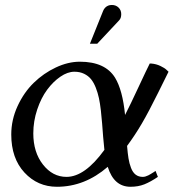

<svg xmlns="http://www.w3.org/2000/svg" viewBox="-20 -734 685 757"><path d="M570.3 -483.4H577.1Q595.7 -481.9 612.5 -473.9Q629.4 -465.8 636.7 -458.5L644.5 -451.2Q639.2 -440.4 603 -367.4Q566.9 -294.4 539.6 -247.6Q512.2 -200.7 481 -158.7Q483.4 -129.4 486.6 -109.6Q489.7 -89.8 496.6 -72Q503.4 -54.2 514.9 -45.4Q526.4 -36.6 543 -36.6Q547.9 -36.6 553.2 -38.1Q558.6 -39.6 564.5 -42.5Q570.3 -45.4 574.2 -47.9Q578.1 -50.3 584.7 -54.4Q591.3 -58.6 593.3 -60.1L602.5 -36.6Q573.7 -17.1 549.3 -7.3Q524.9 2.4 494.6 2.4Q429.2 2.4 404.8 -76.2Q314 2.4 204.6 2.4Q128.4 2.4 76.4 -53.7Q24.4 -109.9 24.4 -203.6Q24.4 -261.7 49.3 -315.7Q74.2 -369.6 113 -407.5Q151.9 -445.3 200.2 -468Q248.5 -490.7 294.9 -490.7Q394.5 -490.7 433.6 -427.7Q463.4 -378.9 473.1 -280.8Q493.7 -320.8 526.1 -390.6Q558.6 -460.4 570.3 -483.4ZM242.2 -36.6Q314.5 -36.6 391.6 -143.1Q389.2 -164.1 386.7 -194.1Q384.3 -224.1 382.6 -247.3Q380.9 -270.5 377.7 -298.3Q374.5 -326.2 370.1 -346.9Q365.7 -367.7 357.7 -388.2Q349.6 -408.7 338.9 -421.9Q328.1 -435.1 311.5 -443.1Q294.9 -451.2 273.4 -451.2Q246.6 -451.2 218 -431.6Q189.5 -412.1 165.8 -380.1Q142.1 -348.1 126.7 -302.2Q111.3 -256.3 111.3 -208Q111.3 -133.8 149.4 -85.2Q187.5 -36.6 242.2 -36.6ZM363.3 -561.5H334.5L386.7 -691.4Q389.6 -698.7 395 -704.1Q405.3 -714.4 420.9 -714.4Q437 -714.4 447.5 -704.1Q458 -693.8 458 -678.2Q458 -662.1 449.7 -653.8Z"/></svg>

Font: Flanker
Style: Italic
Weight: 400
Italic angle: -12°
Designer: Flanker
Version: Version 2.027